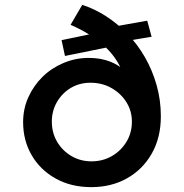

<svg xmlns="http://www.w3.org/2000/svg" viewBox="-20 -762 756 789"><path d="M355 7Q272 7 208.5 -28.5Q145 -64 110 -124.5Q75 -185 75 -260Q75 -315 96.5 -362.5Q118 -410 154.5 -446Q191 -482 240.5 -503Q290 -524 344 -524Q404 -524 449 -501.5Q494 -479 523 -439.5Q552 -400 562 -348L505 -361Q504 -402 493 -439Q482 -476 462.5 -508Q443 -540 415 -567Q387 -594 350.5 -617.5Q314 -641 270 -660L318 -742Q368 -726 415.5 -695.5Q463 -665 504 -622.5Q545 -580 575.5 -527Q606 -474 623.5 -412.5Q641 -351 641 -284Q641 -197 604 -131.5Q567 -66 502.5 -29.5Q438 7 355 7ZM356 -99Q402 -99 439.5 -120.5Q477 -142 499.5 -179Q522 -216 522 -262Q522 -306 499.5 -342Q477 -378 438.5 -400Q400 -422 352 -422Q307 -422 271.5 -401Q236 -380 214.5 -343.5Q193 -307 193 -262Q193 -216 215 -179Q237 -142 274 -120.5Q311 -99 356 -99ZM247 -532 233 -597 383 -628 439 -651 585 -677 603 -611 490 -592 449 -573Z"/></svg>

Font: Lexend Exa Medium
Style: Regular
Weight: 500
Designer: Bonnie Shaver-Troup, Thomas Jockin
Foundry: Lexend
Version: Version 1.007